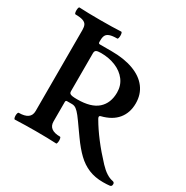

<svg xmlns="http://www.w3.org/2000/svg" viewBox="-180 -889 1067 1101"><g transform="rotate(30 353.5 -339.0)"><path d="M405.8 -93.3 381.8 -127Q346.2 -178.2 330.1 -198.7Q314 -219.2 301 -228.8Q288.1 -238.3 272.5 -238.3H239.7Q230.5 -238.3 230.5 -228V-99.1Q230.5 -42 306.6 -42Q309.6 -42 311.5 -35.4Q313.5 -28.8 313.5 -20Q313.5 -10.7 311.5 -3.7Q309.6 3.4 306.6 2.9Q252 0 169.9 0Q101.6 0 32.7 2.9Q29.3 2.9 27.1 -3.9Q24.9 -10.7 24.9 -19.5Q24.9 -28.3 27.1 -35.2Q29.3 -42 32.7 -42Q111.8 -42 111.8 -99.1V-636.2Q111.8 -656.7 105.7 -668.9Q99.6 -681.2 82.3 -687.3Q64.9 -693.4 32.7 -693.4Q29.3 -693.4 27.3 -700Q25.4 -706.5 25.4 -715.8Q25.4 -725.6 27.3 -732.4Q29.3 -739.3 32.7 -739.3Q88.4 -736.3 171.4 -736.3Q254.4 -736.3 309.6 -739.3Q313 -739.3 314.9 -732.7Q316.9 -726.1 316.9 -716.8Q316.9 -707.5 314.9 -700.4Q313 -693.4 309.6 -693.4Q277.3 -693.4 260.3 -687.3Q243.2 -681.2 236.8 -668.9Q230.5 -656.7 230.5 -636.2V-624Q230.5 -614.3 240.2 -614.3H317.4Q400.9 -614.3 461.7 -591.8Q522.5 -569.3 554.9 -526.6Q587.4 -483.9 587.4 -424.3Q587.4 -361.8 552.7 -319.6Q518.1 -277.3 449.7 -260.3Q441.4 -258.3 441.4 -251Q441.4 -248 442.9 -244.6Q444.3 -241.2 446.8 -237.3Q504.4 -138.2 605.5 -30.3Q652.3 19.5 693.8 26.9Q707 29.3 707 41Q707 49.8 703.9 53.7Q700.7 57.6 694.8 58.6Q675.8 61 649.4 61Q596.7 61 554.9 43.7Q513.2 26.4 478.3 -7.1Q443.4 -40.5 405.8 -93.3ZM463.4 -424.3Q463.4 -470.7 437.5 -504.9Q411.6 -539.1 367.7 -557.1Q323.7 -575.2 270.5 -575.2Q247.6 -575.2 239 -570.1Q230.5 -564.9 230.5 -550.8V-298.3Q230.5 -289.6 235.1 -284.9Q239.7 -280.3 251.5 -278.3Q263.2 -276.4 284.7 -276.4Q376 -276.4 419.7 -315.4Q463.4 -354.5 463.4 -424.3Z"/></g></svg>

Font: JuniusX
Style: Bold
Weight: 700
Designer: Peter S. Baker
Foundry: Briery Creek Software
Version: Version 1.004